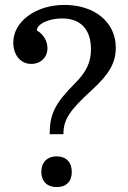

<svg xmlns="http://www.w3.org/2000/svg" viewBox="-20 -751 521 781"><path d="M238 -205C238 -265 262 -301 356 -387C425 -450 451 -497 451 -557C451 -660 366 -731 242 -731C125 -731 34 -663 34 -578C34 -527 64 -491 107 -491C146 -491 173 -518 173 -555C173 -584 157 -612 130 -627C130 -640 141 -652 162 -662C183 -671 206 -676 233 -676C308 -676 350 -631 350 -551C350 -498 332 -459 285 -412C204 -331 182 -287 182 -205ZM148 -52C148 -13 172 10 211 10C250 10 272 -13 272 -52C272 -91 249 -115 210 -115C173 -115 148 -91 148 -52Z"/></svg>

Font: Domine
Style: Regular
Weight: 400
Designer: Pablo Impallari, Rodrigo Fuenzalida, Brenda Gallo
Foundry: Pablo Impallari, Rodrigo Fuenzalida, Brenda Gallo
Version: Version 2.000